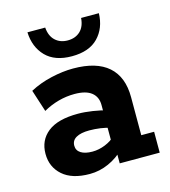

<svg xmlns="http://www.w3.org/2000/svg" viewBox="-95 -672 673 759"><g transform="rotate(-15 242.0 -292.5)"><path d="M180.3 10Q108 10 69.5 -24Q31 -58 31 -112Q31 -167.5 71.9 -199.9Q112.8 -232.3 195.3 -232.3Q222.8 -232.3 255.3 -227.3Q287.8 -222.3 312.4 -214.8L294.9 -203V-241.6Q294.9 -274.8 271.9 -293Q249 -311.2 202.6 -311.2Q169.1 -311.2 136.5 -302.3Q103.9 -293.4 74.1 -276.4L45 -366.5Q85.8 -388.3 133.4 -399.1Q181 -410 223.4 -410Q318.5 -410 367.2 -367.2Q415.8 -324.4 415.8 -241.4V-85.5H468.4V0H304.7V-65.8L322.8 -52.2Q295.5 -23.5 258 -6.8Q220.6 10 180.3 10ZM213.1 -72.7Q239.5 -72.7 266 -83.5Q292.5 -94.4 306.2 -109.8L294.9 -78V-171.2L312.2 -143.2Q290.3 -150.7 267.3 -153.8Q244.3 -157 222.1 -157Q187.2 -157 168.2 -146.1Q149.2 -135.3 149.2 -113.8Q149.2 -94.1 166.1 -83.4Q183 -72.7 213.1 -72.7ZM232.6 -457.8Q162.9 -457.8 125.9 -495.7Q88.9 -533.7 86.4 -594.8H159.1Q161.8 -559.8 181.8 -541.2Q201.8 -522.6 232.6 -522.6Q264 -522.6 283.8 -541.2Q303.5 -559.8 306 -594.8H378.7Q376.9 -533.7 339.9 -495.7Q303 -457.8 232.6 -457.8Z"/></g></svg>

Font: Rokkitt SemiBold
Style: Regular
Weight: 600
Designer: Vernon Adams
Foundry: Vernon Adams
Version: Version 3.103